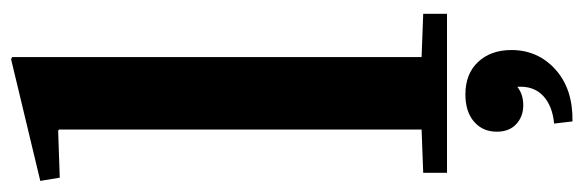

<svg xmlns="http://www.w3.org/2000/svg" viewBox="-388 -464 1078 355"><g transform="rotate(-90 151.5 -287.0)"><path d="M219 -806 223 -804V-47L303 -44V0H9V-44L89 -47V-717L87 -719L0 -716L-6 -752ZM168 130Q154 141 134 141Q113 141 99 128Q85 115 85 92Q85 66 103.5 50Q122 34 154 34Q192 34 214 57.5Q236 81 236 119Q236 168 200 200.5Q164 233 104 232L100 198Q133 195 151.5 177.5Q170 160 168 130Z"/></g></svg>

Font: Minipax
Style: Bold
Weight: 600
Designer: Raphaël Ronot, Igor Stepanchenko (Cyrillic)
Foundry: steppetype
Version: Version 1.002